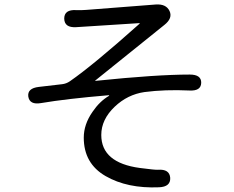

<svg xmlns="http://www.w3.org/2000/svg" viewBox="-20 -789 1040 855"><path d="M353 -176Q353 -235 392 -291Q424 -338 465 -362Q469 -365 464 -365Q275 -349 163 -330Q112 -321 106 -359Q101 -396 153 -402L256 -414Q275 -416 291 -427Q395 -499 601 -683Q605 -686 600 -686L319 -668Q267 -665 266 -706Q266 -747 319 -744Q341 -743 365 -745L674 -769Q720 -772 735 -740Q750 -708 712 -678L405 -431Q401 -428 406 -429Q677 -457 825 -457Q877 -457 876 -420Q875 -383 823 -386Q715 -391 623 -379Q548 -368 491 -314Q431 -257 431 -188Q431 -64 603 -41Q672 -32 683 -33Q735 -37 738 3Q740 43 688 45Q547 51 450 -5Q353 -61 353 -176Z"/></svg>

Font: Resource Han Rounded CN
Style: Regular
Weight: 400
Designer: Cyano Hao (round all glyphs); Ryoko NISHIZUKA  (kana, bopomofo & ideographs); Paul D. Hunt (Latin, Greek & Cyrillic); Sa
Foundry: Cyano Hao
Version: 0.990